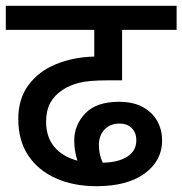

<svg xmlns="http://www.w3.org/2000/svg" viewBox="-20 -642 629 662"><path d="M313 0Q233 0 172 -27.5Q111 -55 77 -106.5Q43 -158 43 -232Q43 -301 78 -348.5Q113 -396 172.5 -420.5Q232 -445 305 -447V-539H0V-622H589V-539H401V-365H350Q287 -365 253 -356.5Q219 -348 196 -332Q168 -314 153.5 -287.5Q139 -261 139 -222Q139 -170 167 -136Q195 -102 247 -88Q236 -121 236 -158Q236 -211 274 -251Q312 -291 390 -291Q441 -291 474 -272Q507 -253 523 -223Q539 -193 539 -158Q539 -88 479 -44Q419 0 313 0ZM321 -142Q321 -110 334 -81Q388 -82 419 -102Q450 -122 450 -158Q450 -185 434 -200.5Q418 -216 393 -216Q360 -216 340.5 -195.5Q321 -175 321 -142Z"/></svg>

Font: Noto Sans Medium
Style: Regular
Weight: 500
Designer: Monotype Design Team
Foundry: Monotype Imaging Inc.
Version: Version 2.007